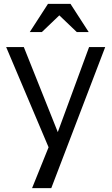

<svg xmlns="http://www.w3.org/2000/svg" viewBox="-20 -767 585 1000"><path d="M528 -522 247 213H147L233 0L12 -522H104L281 -79L444 -522ZM230 -747H347L442 -600H380L289 -687L198 -600H135Z"/></svg>

Font: Rising Sun
Style: Regular
Weight: 400
Designer: Matt McInerney, Pablo Impallari, Rodrigo Fuenzalida (Raleway font), Stephen Hutchings (Greek), Cristiano Sobral (main ch
Foundry: The Rising Sun Project Authors
Version: Version 4.327; ttfautohint (v1.8.4.7-5d5b-dirty)